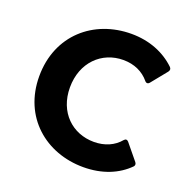

<svg xmlns="http://www.w3.org/2000/svg" viewBox="-117 -752 872 878"><g transform="rotate(20 319.0 -313.0)"><path d="M377.9 11.7C469.7 11.7 543.9 -19.5 594.7 -71.3C599.6 -77.1 599.6 -85 593.8 -91.8L531.2 -168C524.4 -175.8 516.6 -175.8 509.8 -168C480.5 -132.8 436.5 -113.3 383.8 -113.3C279.3 -113.3 196.3 -189.5 196.3 -310.5C196.3 -432.6 279.3 -511.7 383.8 -511.7C437.5 -511.7 480.5 -491.2 509.8 -456.1C516.6 -447.3 525.4 -447.3 532.2 -455.1L594.7 -532.2C600.6 -540 600.6 -547.9 593.8 -554.7C541 -605.5 466.8 -636.7 377.9 -636.7C195.3 -636.7 46.9 -511.7 46.9 -310.5C46.9 -112.3 195.3 11.7 377.9 11.7Z"/></g></svg>

Font: Ed Sans Neue
Style: Bold
Weight: 700
Designer: Stephen Hutchings
Version: Version 1.004;PS 001.004;hotconv 1.0.88;makeotf.lib2.5.64775